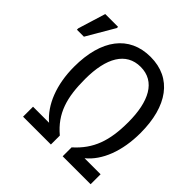

<svg xmlns="http://www.w3.org/2000/svg" viewBox="-185 -886 1049 1049"><g transform="rotate(45 339.5 -362.0)"><path d="M138 0H353V-69C259 -148 232 -243 232 -385C232 -549 288 -647 400 -647C514 -647 566 -544 566 -385C566 -242 534 -149 444 -69V0H660V-77H536C611 -138 655 -250 655 -391C655 -597 565 -724 400 -724C235 -724 142 -600 142 -390C142 -252 187 -140 262 -77H138ZM10 -544H64L158 -705V-714H59L10 -555Z"/></g></svg>

Font: Noto Sans Condensed
Style: Regular
Weight: 400
Width: 3
Designer: Monotype Design Team
Foundry: Monotype Imaging Inc.
Version: Version 2.013